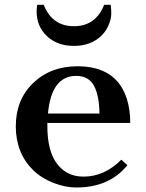

<svg xmlns="http://www.w3.org/2000/svg" viewBox="-20 -790 623 819"><path d="M523.4 -85.4Q446.8 9.8 305.2 9.8Q258.3 9.8 207.5 -10Q156.7 -29.8 121.1 -64.5Q47.4 -137.7 47.4 -251.2Q47.4 -364.7 121.6 -436Q195.8 -507.3 310.1 -507.3Q478 -507.3 521.5 -366.7Q535.6 -321.8 535.6 -265.6H182.1V-251Q182.1 -100.1 267.6 -52.7Q296.4 -36.6 336.4 -36.6Q425.3 -36.6 497.6 -108.9ZM404.3 -305.7Q403.3 -383.8 380.4 -425Q357.4 -466.3 305.2 -466.3Q199.2 -466.3 184.6 -305.7ZM452.1 -769.5Q454.6 -752.4 454.6 -731.4Q454.6 -710.4 443.6 -683.8Q432.6 -657.2 412.1 -637.2Q367.2 -594.2 295.4 -594.2Q223.6 -594.2 179.9 -636.2Q136.2 -678.2 136.2 -741.2Q136.2 -752.4 138.7 -769.5H166.5Q202.6 -678.2 295.4 -678.2Q388.2 -678.2 424.3 -769.5Z"/></svg>

Font: Cantata One
Style: Regular
Weight: 400
Designer: Joana Maria Correia da Silva
Foundry: Joana Maria Correia da Silva
Version: Version 1.002